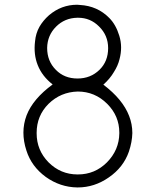

<svg xmlns="http://www.w3.org/2000/svg" viewBox="-20 -1115 656 821"><path d="M421.9 -752.9Q504.9 -690.4 532.2 -619.1Q545.9 -584 545.9 -545.9Q544.9 -507.8 531.2 -466.8Q507.8 -399.4 445.3 -356.4Q383.8 -313.5 312.5 -313.5Q311.5 -313.5 310.5 -313.5Q237.3 -314.5 175.8 -358.4Q114.3 -403.3 92.8 -471.7Q80.1 -510.7 80.1 -547.9Q80.1 -585.9 93.8 -622.1Q121.1 -692.4 205.1 -753.9Q160.2 -789.1 141.6 -835.9Q123 -881.8 129.9 -938.5Q132.8 -971.7 148.4 -1000Q164.1 -1027.3 189.5 -1049.8Q242.2 -1094.7 309.6 -1094.7Q315.4 -1094.7 321.3 -1093.8Q396.5 -1089.8 447.3 -1038.1Q475.6 -1009.8 490.2 -961.9Q504.9 -914.1 491.2 -862.3Q484.4 -834 466.8 -806.6Q450.2 -778.3 421.9 -752.9ZM136.7 -546.9Q136.7 -545.9 136.7 -544.9Q136.7 -472.7 187.5 -420.9Q239.3 -369.1 311.5 -369.1Q312.5 -369.1 313.5 -369.1Q385.7 -369.1 437.5 -420.9Q489.3 -473.6 490.2 -544.9Q490.2 -545.9 490.2 -547.9Q490.2 -619.1 438.5 -670.9Q385.7 -723.6 312.5 -723.6Q239.3 -721.7 187.5 -670.9Q136.7 -620.1 136.7 -546.9ZM311.5 -779.3Q367.2 -779.3 405.3 -816.4Q442.4 -852.5 442.4 -909.2Q442.4 -963.9 403.3 -1002Q366.2 -1039.1 314.5 -1039.1Q312.5 -1039.1 310.5 -1039.1Q256.8 -1038.1 219.7 -1001Q182.6 -963.9 181.6 -910.2Q181.6 -853.5 218.8 -816.4Q254.9 -779.3 311.5 -779.3Z"/></svg>

Font: Das Gitter
Style: Book
Weight: 400
Version: Version 006.000